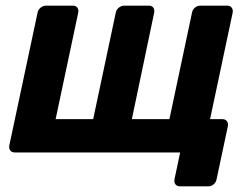

<svg xmlns="http://www.w3.org/2000/svg" viewBox="-20 -540 893 680"><path d="M617 120Q607 120 601.5 113Q596 106 598 95L618 0H33Q22 0 16.5 -7Q11 -14 13 -25L113 -495Q115 -506 124 -513Q133 -520 143 -520H238Q249 -520 254 -513Q259 -506 257 -495L177 -118H310L390 -495Q392 -506 401 -513Q410 -520 420 -520H507Q518 -520 523 -513Q528 -506 526 -495L447 -118H580L660 -495Q662 -506 670.5 -513Q679 -520 690 -520H785Q795 -520 800.5 -513Q806 -506 804 -495L724 -118H768Q778 -118 783.5 -111Q789 -104 787 -93L747 95Q745 106 736.5 113Q728 120 717 120Z"/></svg>

Font: Rubik SemiBold
Style: Italic
Weight: 600
Italic angle: -12°
Designer: Hubert and Fischer
Foundry: Hubert and Fischer
Version: Version 2.300;gftools[0.9.30]